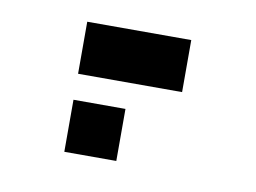

<svg xmlns="http://www.w3.org/2000/svg" viewBox="-41 -153 474 355"><g transform="rotate(10 195.5 24.0)"><path d="M97.7 0V-97.7H293V0ZM195.3 146.5H97.7V48.8H195.3Z"/></g></svg>

Font: Trigram
Style: Regular
Weight: 400
Designer: GGBotNet
Foundry: GGBotNet
Version: 1.05